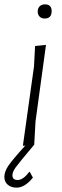

<svg xmlns="http://www.w3.org/2000/svg" viewBox="-53 -665 284 881"><path d="M153 -645Q184 -645 184 -614Q184 -580 152 -580Q137 -580 128.5 -589Q120 -598 120 -612Q120 -627 129 -636Q138 -645 153 -645ZM104 -1Q34 82 19 103Q4 124 4 139Q4 161 28 161Q53 161 81 124H84L98 150Q61 196 23 196Q-2 196 -17.5 182.5Q-33 169 -33 147Q-33 123 -15 96Q3 69 63 3L52 4L103 -360L108 -454L158 -459L110 -108Z"/></svg>

Font: Alegreya Sans SC Light
Style: Italic
Weight: 300
Italic angle: -7°
Designer: Juan Pablo del Peral
Foundry: Huerta Tipografica
Version: Version 2.007